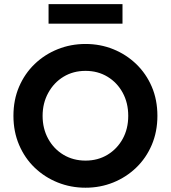

<svg xmlns="http://www.w3.org/2000/svg" viewBox="-20 -878 812 913"><path d="M386.7 14.6Q316.4 14.6 254.4 -10.3Q192.4 -35.2 145 -80.6Q97.7 -126 70.8 -189Q43.9 -252 43.9 -327.1Q43.9 -403.3 70.8 -465.8Q97.7 -528.3 145 -573.7Q192.4 -619.1 254.4 -644Q316.4 -668.9 386.7 -668.9Q457 -668.9 518.6 -644Q580.1 -619.1 627.4 -573.7Q674.8 -528.3 701.7 -465.8Q728.5 -403.3 728.5 -327.1Q728.5 -252 701.7 -189Q674.8 -126 627.4 -80.6Q580.1 -35.2 518.6 -10.3Q457 14.6 386.7 14.6ZM386.7 -114.3Q445.3 -114.3 491.2 -142.1Q537.1 -169.9 563.5 -217.8Q589.8 -265.6 589.8 -327.1Q589.8 -388.7 563.5 -437Q537.1 -485.4 491.2 -513.2Q445.3 -541 386.7 -541Q328.1 -541 282.2 -513.2Q236.3 -485.4 209.5 -436.5Q182.6 -387.7 182.6 -327.1Q182.6 -266.6 209 -218.3Q235.4 -169.9 281.7 -142.1Q328.1 -114.3 386.7 -114.3ZM210.9 -765.6V-858.4H562.5V-765.6Z"/></svg>

Font: Sen
Style: Bold
Weight: 700
Designer: Kosal Sen, Philatype
Foundry: Philatype
Version: Version 2.000;gftools[0.9.31]